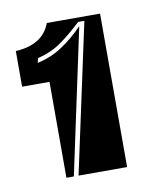

<svg xmlns="http://www.w3.org/2000/svg" viewBox="-55 -781 404 483"><g transform="rotate(-10 147.0 -539.0)"><path d="M108 -343 190 -724H174Q149 -700 121.5 -680Q94 -660 59 -652L56 -640Q92 -648 121 -667.5Q150 -687 175 -713L96 -343H77V-588H7V-679Q77 -683 96 -735H232V-343Z"/></g></svg>

Font: J.M. Nexus Grotesque
Style: Regular
Weight: 900
Designer: deFharo
Foundry: deFharo
Version: Version 3.003